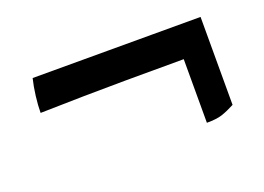

<svg xmlns="http://www.w3.org/2000/svg" viewBox="-52 -479 654 476"><g transform="rotate(-20 275.0 -241.0)"><path d="M502 -367 491 -283Q377 -283 272 -282.5Q167 -282 48 -279Q48 -298 51 -322.5Q54 -347 59 -367ZM427 -347 502 -367V-135Q483 -125 468 -120Q453 -115 427 -115Z"/></g></svg>

Font: Vollkorn Black
Style: Regular
Weight: 900
Designer: Friedrich Althausen
Foundry: Friedrich Althausen
Version: Version 5.000